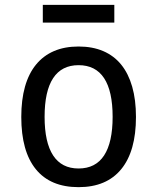

<svg xmlns="http://www.w3.org/2000/svg" viewBox="-20 -750 642 784"><path d="M154.8 -730H446.8V-657.7H154.8ZM300.8 14.2Q186 14.2 126.5 -58.8Q66.9 -131.8 66.9 -272.5Q66.9 -342.3 82 -396Q97.2 -449.7 127 -486.1Q156.7 -522.5 200.2 -541.3Q243.7 -560.1 300.8 -560.1Q357.9 -560.1 401.6 -541.3Q445.3 -522.5 474.9 -486.1Q504.4 -449.7 519.8 -396Q535.2 -342.3 535.2 -272.5Q535.2 -132.8 475.1 -59.3Q415 14.2 300.8 14.2ZM300.8 -62Q370.1 -62 405 -115.2Q439.9 -168.5 439.9 -272.9Q439.9 -377.9 405 -430.9Q370.1 -483.9 300.8 -483.9Q231.9 -483.9 197 -430.9Q162.1 -377.9 162.1 -272.9Q162.1 -168.5 197 -115.2Q231.9 -62 300.8 -62Z"/></svg>

Font: Hack
Style: Regular
Weight: 400
Monospace: yes
Designer: Christopher Simpkins
Foundry: Christopher Simpkins
Version: Version 2.019; ttfautohint (v1.4.1) -l 4 -r 80 -G 350 -x 0 -